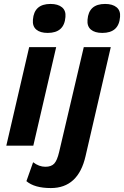

<svg xmlns="http://www.w3.org/2000/svg" viewBox="-20 -739 629 974"><path d="M222 -572Q184 -572 164 -589Q144 -606 147 -639Q153 -719 236 -719Q274 -719 294.5 -702Q315 -685 312 -653Q306 -572 222 -572ZM499 -572Q461 -572 441 -589Q421 -606 424 -639Q430 -719 513 -719Q551 -719 571.5 -702Q592 -685 589 -653Q583 -572 499 -572ZM265 -500 149 0H12L128 -500ZM238 215Q155 215 114 180L148 84Q178 107 210 107Q240 107 255 91Q270 75 280 32L405 -500H542L414 53Q377 215 238 215Z"/></svg>

Font: Elaine Sans SemiBold
Style: Italic
Weight: 600
Italic angle: -13°
Designer: Wei Huang
Foundry: Wei Huang
Version: Version 2.001;December 24, 2019;FontCreator 12.0.0.2547 64-b